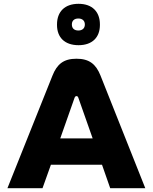

<svg xmlns="http://www.w3.org/2000/svg" viewBox="-20 -987 802 1007"><path d="M255 -590 19 0H203L247 -123H515L558 0H742L507 -591C483 -651 448 -679 381 -679C314 -679 279 -651 255 -590ZM279 -856C279 -791 319 -750 392 -750C464 -750 504 -791 504 -856V-859C504 -925 464 -967 392 -967C319 -967 279 -925 279 -859ZM296 -261 371 -474C373 -479 376 -483 381 -483C385 -483 389 -481 391 -474L466 -261ZM357 -858V-859C357 -878 369 -890 391 -890C412 -890 425 -878 425 -859V-858C425 -839 412 -827 391 -827C369 -827 357 -839 357 -858Z"/></svg>

Font: LT Wave Alt Black
Style: Regular
Weight: 900
Designer: Daniel Lyons
Version: Version 2.5 (Glyphs App)